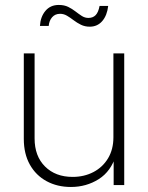

<svg xmlns="http://www.w3.org/2000/svg" viewBox="-20 -744 595 772"><path d="M265.1 7.8Q210.4 7.8 167.5 -15.4Q124.5 -38.6 100.1 -82Q75.7 -125.5 75.7 -185.5V-529.3H119.1V-187.5Q119.1 -116.2 161.1 -74.5Q203.1 -32.7 272 -32.7Q318.4 -32.7 355.7 -52.2Q393.1 -71.8 414.6 -107.7Q436 -143.6 436 -191.9V-529.3H479.5V0H437V-121.1H446.8Q426.8 -55.2 377 -23.7Q327.1 7.8 265.1 7.8ZM340.8 -636.7Q321.3 -636.7 305.4 -644.5Q289.6 -652.3 276.1 -662.6Q262.7 -672.9 249.5 -680.7Q236.3 -688.5 221.7 -688.5Q201.7 -688.5 189.7 -674.8Q177.7 -661.1 175.8 -639.6H140.6Q142.6 -676.3 162.6 -700.2Q182.6 -724.1 216.3 -724.1Q238.3 -724.1 254.2 -716.3Q270 -708.5 283.2 -698.2Q296.4 -688 308.8 -679.9Q321.3 -671.9 335.4 -671.9Q353.5 -671.9 364.5 -683.1Q375.5 -694.3 380.4 -720.2H415Q410.6 -681.6 391.1 -659.2Q371.6 -636.7 340.8 -636.7Z"/></svg>

Font: Inter 24pt ExtraLight
Style: Regular
Weight: 250
Designer: Rasmus Andersson
Foundry: rsms
Version: Version 4.001;git-66647c0bb